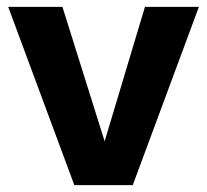

<svg xmlns="http://www.w3.org/2000/svg" viewBox="-20 -540 605 560"><path d="M196.8 0 3.9 -520H162.1L285.2 -127.9L402.8 -520H560.1L367.2 0Z"/></svg>

Font: Aspekta 400
Style: Bold
Weight: 700
Designer: Ivo Dolenc
Version: Version 2.000